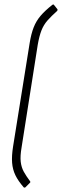

<svg xmlns="http://www.w3.org/2000/svg" viewBox="-20 -718 284 880"><path d="M89 141Q63 111 50.5 85Q38 59 35.5 28Q33 -3 40 -47L116 -521Q123 -564 134.5 -593Q146 -622 166 -645.5Q186 -669 220 -696Q224 -699 227 -696L243 -676Q244 -674 244 -672.5Q244 -671 242 -668Q215 -644 197.5 -624Q180 -604 170 -578.5Q160 -553 153 -513L79 -43Q72 -2 75 23.5Q78 49 89 69Q100 89 118 113Q121 117 116 121L96 141Q94 142 92.5 142Q91 142 89 141Z"/></svg>

Font: Sofia Sans Condensed ExtraLight
Style: Italic
Weight: 250
Italic angle: -9°
Version: Version 4.100